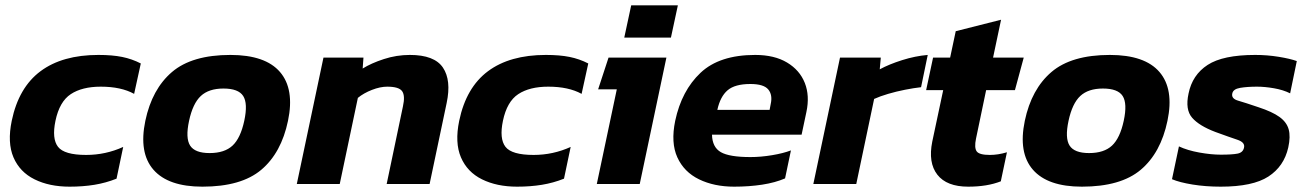

<svg xmlns="http://www.w3.org/2000/svg" viewBox="-20 -690 4910 720"><path d="M241 10Q165 10 109.5 -17.5Q54 -45 30.5 -100Q7 -155 24 -237Q50 -362 132 -423Q214 -484 349 -484Q401 -484 438 -476.5Q475 -469 508 -452L483 -338Q434 -365 358 -365Q288 -365 245.5 -337Q203 -309 188 -237Q174 -170 197.5 -139.5Q221 -109 303 -109Q376 -109 442 -139L417 -20Q377 -4 334 3Q291 10 241 10Z M739 10Q611 10 555.5 -53.5Q500 -117 525 -237Q550 -356 625 -420Q700 -484 844 -484Q975 -484 1030 -420Q1085 -356 1060 -237Q1035 -117 960 -53.5Q885 10 739 10ZM766 -116Q822 -116 852 -144Q882 -172 896 -237Q910 -302 892 -330Q874 -358 818 -358Q763 -358 733 -330Q703 -302 689 -237Q675 -172 693 -144Q711 -116 766 -116Z M1093 0 1193 -474H1343L1340 -433Q1372 -453 1419.5 -468.5Q1467 -484 1517 -484Q1609 -484 1641 -436.5Q1673 -389 1655 -304L1591 0H1430L1491 -291Q1500 -331 1488 -348Q1476 -365 1432 -365Q1406 -365 1375 -353Q1344 -341 1322 -323L1254 0Z M1919 10Q1843 10 1787.5 -17.5Q1732 -45 1708.5 -100Q1685 -155 1702 -237Q1728 -362 1810 -423Q1892 -484 2027 -484Q2079 -484 2116 -476.5Q2153 -469 2186 -452L2161 -338Q2112 -365 2036 -365Q1966 -365 1923.5 -337Q1881 -309 1866 -237Q1852 -170 1875.5 -139.5Q1899 -109 1981 -109Q2054 -109 2120 -139L2095 -20Q2055 -4 2012 3Q1969 10 1919 10Z M2321 -549 2347 -670H2522L2496 -549ZM2218 0 2293 -355H2223L2262 -474H2479L2379 0Z M2733 10Q2658 10 2601.5 -17.5Q2545 -45 2520 -100Q2495 -155 2512 -237Q2536 -350 2607 -417Q2678 -484 2812 -484Q2884 -484 2931.5 -455.5Q2979 -427 2998 -379Q3017 -331 3004 -270L2986 -185H2650Q2651 -138 2683 -119.5Q2715 -101 2794 -101Q2833 -101 2875 -108Q2917 -115 2946 -126L2924 -21Q2887 -5 2838 2.5Q2789 10 2733 10ZM2670 -278H2866L2870 -299Q2878 -334 2861 -354.5Q2844 -375 2794 -375Q2736 -375 2708.5 -351.5Q2681 -328 2670 -278Z M3030 0 3130 -474H3283L3279 -430Q3314 -449 3363 -464.5Q3412 -480 3459 -484L3434 -363Q3407 -360 3374 -353.5Q3341 -347 3310.5 -338Q3280 -329 3258 -319L3191 0Z M3611 10Q3530 10 3495 -35Q3460 -80 3476 -159L3517 -352H3453L3479 -474H3543L3564 -573L3734 -616L3704 -474H3819L3786 -352H3678L3640 -170Q3633 -136 3642.5 -122.5Q3652 -109 3692 -109Q3723 -109 3756 -119L3733 -10Q3682 10 3611 10Z M4037 10Q3909 10 3853.5 -53.5Q3798 -117 3823 -237Q3848 -356 3923 -420Q3998 -484 4142 -484Q4273 -484 4328 -420Q4383 -356 4358 -237Q4333 -117 4258 -53.5Q4183 10 4037 10ZM4064 -116Q4120 -116 4150 -144Q4180 -172 4194 -237Q4208 -302 4190 -330Q4172 -358 4116 -358Q4061 -358 4031 -330Q4001 -302 3987 -237Q3973 -172 3991 -144Q4009 -116 4064 -116Z M4558 10Q4501 10 4452 2Q4403 -6 4375 -18L4401 -141Q4433 -126 4477.5 -118Q4522 -110 4558 -110Q4601 -110 4621 -114Q4641 -118 4645 -136Q4650 -156 4620 -166Q4590 -176 4538 -195Q4477 -218 4450.5 -248.5Q4424 -279 4437 -339Q4451 -409 4508.5 -446.5Q4566 -484 4687 -484Q4732 -484 4775 -477Q4818 -470 4843 -461L4818 -340Q4792 -353 4757.5 -359Q4723 -365 4694 -365Q4657 -365 4630.5 -360.5Q4604 -356 4601 -339Q4597 -320 4623 -312.5Q4649 -305 4699 -288Q4751 -271 4778 -251.5Q4805 -232 4812.5 -205Q4820 -178 4811 -137Q4795 -66 4736.5 -28Q4678 10 4558 10Z"/></svg>

Font: Kanit SemiBold
Style: Italic
Weight: 600
Italic angle: -12°
Designer: Katatrad Team
Foundry: CadsonDemak
Version: Version 2.000; ttfautohint (v1.8.3)